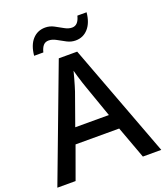

<svg xmlns="http://www.w3.org/2000/svg" viewBox="-163 -1027 981 1137"><g transform="rotate(-20 328.0 -458.5)"><path d="M539 0 464 -204H189L115 0H0L270 -717H386L655 0ZM364 -499Q360 -510 352.5 -532.5Q345 -555 338 -579Q331 -603 327 -618Q322 -598 315.5 -574.5Q309 -551 303 -531Q297 -511 293 -499L222 -300H434ZM138 -781Q144 -846 175.5 -881Q207 -916 256 -916Q285 -916 311 -902Q337 -888 361 -874.5Q385 -861 407 -861Q427 -861 440 -875Q453 -889 460 -917H518Q512 -853 480.5 -817.5Q449 -782 401 -782Q373 -782 347 -795.5Q321 -809 296.5 -823Q272 -837 249 -837Q228 -837 215.5 -823Q203 -809 196 -781Z"/></g></svg>

Font: Noto Sans NKo Unjoined Medium
Style: Regular
Weight: 500
Designer: Monotype Design Team
Foundry: Monotype Imaging Inc.
Version: Version 2.004